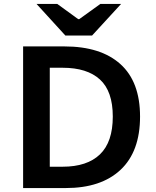

<svg xmlns="http://www.w3.org/2000/svg" viewBox="-20 -952 790 972"><path d="M97 -717H306Q490 -717 589.5 -627.5Q689 -538 689 -362Q689 -185 590.5 -92.5Q492 0 313 0H97ZM551 -362Q551 -490 486 -549.5Q421 -609 297 -609H232V-108H297Q421 -108 486 -170.5Q551 -233 551 -362ZM165 -932H270L376 -855H381L488 -932H593L446 -772H311Z"/></svg>

Font: Nebula Sans Semibold
Style: Regular
Weight: 600
Designer: Paul D. Hunt for Adobe (as Source Sans)
Foundry: Nebula Entertainment & Broadcasting LLC
Version: Version 1.010